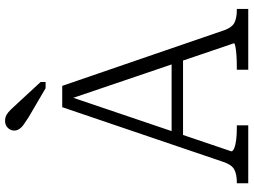

<svg xmlns="http://www.w3.org/2000/svg" viewBox="-138 -838 976 739"><g transform="rotate(-90 349.5 -468.0)"><path d="M193 -295H493L503 -251H183ZM335 -697 348 -688 137 -65Q137 -59 149 -54Q161 -49 181 -46.5Q201 -44 224 -44H237V0H14V-44H19Q49 -44 67.5 -54Q86 -64 97 -98L307 -716H389L604 -90Q615 -61 633.5 -52.5Q652 -44 680 -44H685V0H451V-44H465Q488 -44 508 -45.5Q528 -47 540.5 -49.5Q553 -52 553 -55ZM320 -890Q308 -903 298 -913.5Q288 -924 278 -930Q268 -936 254 -936Q238 -936 227.5 -925.5Q217 -915 217 -901Q217 -890 223.5 -880.5Q230 -871 242 -863Q254 -855 269 -845L380 -780H404V-799Z"/></g></svg>

Font: Roboto Serif 20pt ExtraLight
Style: Regular
Weight: 250
Version: Version 1.008